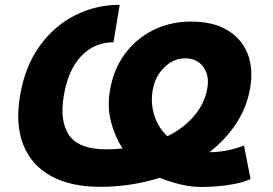

<svg xmlns="http://www.w3.org/2000/svg" viewBox="-20 -757 1122 788"><path d="M808.6 10.3Q765.1 10.3 721.4 0Q677.7 -10.3 635.7 -27.3Q578.6 -9.3 517.1 0.2Q455.6 9.8 391.1 9.8Q271.5 9.8 190.9 -33.7Q110.4 -77.1 76.4 -160.6Q42.5 -244.1 62 -363.3Q82 -483.4 141.8 -566.9Q201.7 -650.4 287.4 -693.8Q373 -737.3 471.2 -737.3L445.8 -583.5Q367.7 -583.5 313.5 -526.9Q259.3 -470.2 241.7 -363.3Q224.1 -257.8 264.4 -200.9Q304.7 -144 416.5 -144Q450.2 -144 482.9 -147.5Q451.2 -196.8 435.5 -257.3Q419.9 -317.9 431.2 -385.3Q445.3 -471.2 491.7 -534.7Q538.1 -598.1 608.4 -633.3Q678.7 -668.5 764.6 -668.5Q851.6 -668.5 910.4 -634.8Q969.2 -601.1 994.9 -539.8Q1020.5 -478.5 1006.8 -396.5Q993.7 -317.9 949.7 -250.7Q905.8 -183.6 839.4 -132.3Q869.1 -132.3 904.8 -138.2Q940.4 -144 981.4 -159.7L1008.3 -22Q977.5 -8.8 940.7 -1.7Q903.8 5.4 868.7 7.8Q833.5 10.3 808.6 10.3ZM667 -197.8Q734.9 -231.4 777.8 -282.5Q820.8 -333.5 831.1 -396.5Q839.8 -448.7 813.7 -483.2Q787.6 -517.6 739.7 -517.6Q691.9 -517.6 654.1 -480.2Q616.2 -442.9 606.4 -385.7Q597.7 -330.6 614 -281.2Q630.4 -231.9 667 -197.8Z"/></svg>

Font: Inter Extra Bold
Style: Italic
Weight: 800
Italic angle: -9.39999°
Designer: Rasmus Andersson
Foundry: rsms
Version: Version 4.000;git-3c8e0fc